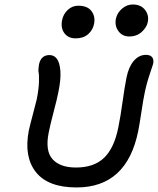

<svg xmlns="http://www.w3.org/2000/svg" viewBox="-20 -865 697 847"><path d="M549.8 -704.1Q520 -704.1 502.7 -727.3Q485.4 -750.5 491.2 -782.2Q497.1 -808.6 518.3 -826.9Q539.6 -845.2 565.9 -845.2Q601.6 -845.2 619.9 -821.3Q638.2 -797.4 631.8 -767.1Q627.4 -744.6 605.5 -724.4Q583.5 -704.1 549.8 -704.1ZM314 -695.8Q280.8 -695.8 263.9 -718.8Q247.1 -741.7 253.9 -775.9Q259.3 -803.2 279.1 -821.5Q298.8 -839.8 325.2 -839.8Q365.7 -839.8 383.5 -816.2Q401.4 -792.5 395 -759.8Q389.6 -732.4 368.7 -714.1Q347.7 -695.8 314 -695.8ZM317.9 -38.1Q191.9 -38.1 138.4 -105.7Q85 -173.3 106.9 -288.1Q112.8 -315.4 125.5 -362.3Q138.2 -409.2 142.1 -426.8Q150.9 -471.2 151.9 -502.9Q152.8 -534.7 150.4 -544.9Q147.9 -555.2 151.9 -580.1Q160.6 -622.1 198.2 -622.1Q218.3 -622.1 230.7 -606Q243.2 -589.8 246.3 -552.7Q249.5 -515.6 236.8 -455.1Q232.4 -431.6 216.3 -370.4Q200.2 -309.1 194.8 -279.8Q178.7 -199.2 211.9 -162.6Q245.1 -126 314.9 -126Q394.5 -126 439.2 -168.9Q483.9 -211.9 502 -303.2Q511.2 -347.7 520.5 -414.8Q529.8 -481.9 538.1 -522.9Q547.4 -569.8 570.1 -596.4Q592.8 -623 624 -623Q642.1 -623 650.6 -613.3Q659.2 -603.5 655.8 -584Q654.3 -577.6 640.6 -537.8Q627 -498 618.2 -455.1Q612.3 -427.7 603.8 -370.8Q595.2 -314 589.8 -287.1Q539.6 -38.1 317.9 -38.1Z"/></svg>

Font: Shantell Sans Irregular
Style: Italic
Weight: 400
Italic angle: -11.31°
Designer: Stephen Nixon, Anya Danilova, Shantell Martin
Foundry: Arrow Type
Version: Version 1.006;[9816181b4]